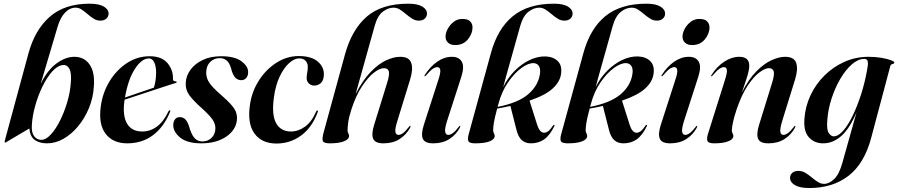

<svg xmlns="http://www.w3.org/2000/svg" viewBox="-20 -748 4743 1014"><path d="M283.5 -604.5 195 -305.5Q231 -378.5 278.8 -413.2Q326.5 -448 373 -448Q425 -448 453.5 -406.8Q482 -365.5 475.5 -290Q472 -231 449.8 -177.2Q427.5 -123.5 392.8 -81.5Q358 -39.5 315.5 -15.2Q273 9 229 9Q189 9 164 -8.5Q139 -26 135 -69.5L15.5 1Q10.5 5 6.5 5Q4 4.5 4.5 0.5Q5 -3.5 8 -15L130 -465Q164 -590.5 242.8 -659.5Q321.5 -728.5 453 -728.5Q503 -728.5 528.2 -713.5Q553.5 -698.5 553.5 -676Q553.5 -660.5 541.8 -649.8Q530 -639 510 -639Q491 -639 474.5 -649.5Q458 -660 442.5 -673.5Q427 -687 411.8 -697.2Q396.5 -707.5 380 -707.5Q348.5 -707.5 323.2 -681Q298 -654.5 283.5 -604.5ZM312.5 -404.5Q284 -402 256 -370.8Q228 -339.5 204.5 -291.5Q181 -243.5 165.8 -188.8Q150.5 -134 148 -84Q146 -47 160.8 -28.2Q175.5 -9.5 198 -9.5Q222.5 -9.5 248.5 -37.8Q274.5 -66 297 -111Q319.5 -156 334.8 -207.5Q350 -259 353.5 -305.5Q359 -360.5 347 -383.5Q335 -406.5 312.5 -404.5Z M878 -157Q845.5 -77.5 788.2 -34.2Q731 9 652 9Q577.5 9 538.5 -40.5Q499.5 -90 512 -184.5Q521.5 -257.5 558.2 -318Q595 -378.5 650.2 -414.8Q705.5 -451 770.5 -451Q834 -451 864.5 -414.8Q895 -378.5 893.5 -331Q892.5 -318.5 907 -318.5Q912.5 -318 913 -315Q914 -312 908.5 -310Q901 -308 871 -298.2Q841 -288.5 799.5 -274.8Q758 -261 715 -246.8Q672 -232.5 638 -221.5Q637.5 -218 637 -214.5Q626.5 -137 651 -95.2Q675.5 -53.5 731.5 -53.5Q773.5 -53.5 809 -79.8Q844.5 -106 870 -160.5Q873.5 -166.5 877 -165.5Q881.5 -164.5 878 -157ZM766.5 -439.5Q728.5 -439.5 692.5 -384.2Q656.5 -329 640 -233Q678 -246 722.2 -261.2Q766.5 -276.5 792.5 -285Q797.5 -299 800.8 -318.8Q804 -338.5 804.5 -364.5Q804.5 -398 794.5 -418.8Q784.5 -439.5 766.5 -439.5Z M1049 -1Q1078 -1 1097.5 -20.2Q1117 -39.5 1117.5 -69.5Q1118 -94 1102.2 -116.8Q1086.5 -139.5 1047.5 -175Q1000.5 -216.5 979.5 -245.8Q958.5 -275 961 -311.5Q963 -348.5 986.5 -380.2Q1010 -412 1051.2 -431.5Q1092.5 -451 1148.5 -451Q1218.5 -451 1254 -425.2Q1289.5 -399.5 1290.5 -369Q1291 -348.5 1280.8 -336.5Q1270.5 -324.5 1254.5 -324.5Q1235.5 -324.5 1222.2 -338.2Q1209 -352 1200 -388Q1191.5 -417 1176.5 -429Q1161.5 -441 1141 -441Q1110 -441 1089.8 -420.5Q1069.5 -400 1069 -366Q1069 -346.5 1075.8 -329.2Q1082.5 -312 1101.2 -291Q1120 -270 1156.5 -238.5Q1200.5 -200 1217.8 -173.2Q1235 -146.5 1231 -112Q1224.5 -59.5 1173 -25.2Q1121.5 9 1043 9Q969.5 9 932.2 -21Q895 -51 895 -87Q895 -105 903.8 -117.2Q912.5 -129.5 929 -129.5Q949.5 -129.5 961.8 -114.5Q974 -99.5 983.5 -64Q995.5 -29.5 1011 -15.2Q1026.5 -1 1049 -1Z M1559.5 -439.5Q1534 -439.5 1506.5 -414.5Q1479 -389.5 1457.2 -344Q1435.5 -298.5 1427 -236.5Q1413.5 -142.5 1438 -98Q1462.5 -53.5 1516.5 -53.5Q1555 -53.5 1590.5 -78.8Q1626 -104 1650 -159.5Q1652.5 -165.5 1656 -164.5Q1661 -163.5 1658 -156Q1628 -74.5 1570.2 -32.2Q1512.5 10 1440 10Q1362 10 1323.5 -43.5Q1285 -97 1300.5 -197.5Q1311 -267 1348.5 -324.8Q1386 -382.5 1440.8 -417.2Q1495.5 -452 1558 -452Q1626 -452 1660.2 -421.2Q1694.5 -390.5 1690 -346.5Q1687.5 -320 1672.8 -308Q1658 -296 1640 -296Q1622.5 -296 1610.5 -307.8Q1598.5 -319.5 1599.5 -340Q1600.5 -356 1603 -367Q1605.5 -378 1605.5 -395.5Q1605.5 -414 1594 -426.8Q1582.5 -439.5 1559.5 -439.5Z M1835 -167.5Q1822.5 -129 1819 -101.5Q1815.5 -74 1815.5 -59.5Q1815.5 -50 1819.5 -44Q1823.5 -38 1823.5 -30Q1823.5 -12.5 1796.8 -1.8Q1770 9 1721.5 9Q1690.5 9 1685.2 -3Q1680 -15 1689 -48L1801.5 -459Q1837.5 -591 1916.5 -659.8Q1995.5 -728.5 2136.5 -728.5Q2185 -728.5 2210 -713.5Q2235 -698.5 2235 -676Q2235 -660.5 2223.5 -649.8Q2212 -639 2192 -639Q2173 -639 2156.5 -649.5Q2140 -660 2124.2 -673.5Q2108.5 -687 2092.5 -697.2Q2076.5 -707.5 2059 -707.5Q2030 -707.5 2002 -686.5Q1974 -665.5 1959 -612L1858 -251Q1895 -323.5 1936.5 -366.8Q1978 -410 2018.5 -429Q2059 -448 2093.5 -448Q2141 -448 2152 -415.5Q2163 -383 2146 -328.5L2078.5 -109Q2064.5 -64 2068.5 -49.8Q2072.5 -35.5 2084.5 -35.5Q2095 -35.5 2107.8 -44.5Q2120.5 -53.5 2139 -77Q2144 -84 2146.5 -83.5Q2150.5 -82.5 2145.5 -72.5Q2125 -36 2090.2 -13.5Q2055.5 9 2005 9Q1961.5 9 1951 -15Q1940.5 -39 1956 -89L2023.5 -307Q2038.5 -354.5 2033.5 -371.2Q2028.5 -388 2007.5 -388Q1985.5 -388 1954.2 -363.8Q1923 -339.5 1890.8 -290.5Q1858.5 -241.5 1835 -167.5Z M2384 -510Q2359.5 -510 2346.2 -522.5Q2333 -535 2333 -554.5Q2333 -574 2344.8 -595.8Q2356.5 -617.5 2376.2 -632.8Q2396 -648 2421.5 -648Q2450.5 -648 2463 -635.2Q2475.5 -622.5 2475.5 -603.5Q2475.5 -569.5 2450.8 -539.8Q2426 -510 2384 -510ZM2341 -109Q2327.5 -65.5 2331.2 -50.5Q2335 -35.5 2347.5 -35.5Q2358 -35.5 2370.8 -44.5Q2383.5 -53.5 2402 -77Q2407 -84 2409 -83.5Q2413 -82.5 2408 -72.5Q2388 -36 2352.8 -13.5Q2317.5 9 2267.5 9Q2224 9 2213.2 -15Q2202.5 -39 2218.5 -89L2293.5 -321.5Q2307.5 -362.5 2305.2 -378Q2303 -393.5 2289.5 -393.5Q2279 -393.5 2265.5 -384.5Q2252 -375.5 2230 -349.5Q2225 -344.5 2222.5 -345Q2220 -345.5 2223.5 -352Q2251.5 -396 2288.8 -422Q2326 -448 2366.5 -448Q2404 -448 2418.8 -422.2Q2433.5 -396.5 2416.5 -343Z M2908 -82.5Q2883.5 -32.5 2853.8 -11.8Q2824 9 2783.5 9Q2754.5 9 2735.5 -8Q2716.5 -25 2707 -64.5L2675.5 -188.5Q2642.5 -181 2605.5 -174.5Q2592 -123.5 2588.2 -99.5Q2584.5 -75.5 2584.5 -60Q2584.5 -50 2588.5 -44Q2592.5 -38 2592.5 -30Q2592.5 -12 2565.8 -1.5Q2539 9 2490 9Q2460 9 2454 -2Q2448 -13 2455.5 -40L2572 -465.5Q2607 -595.5 2687.8 -662Q2768.5 -728.5 2905.5 -728.5Q2954 -728.5 2979 -713.5Q3004 -698.5 3004 -676Q3004 -660.5 2992.5 -649.8Q2981 -639 2960.5 -639Q2942 -639 2925.2 -649.5Q2908.5 -660 2892.8 -673.5Q2877 -687 2861.2 -697.2Q2845.5 -707.5 2828.5 -707.5Q2798 -707.5 2770 -685.2Q2742 -663 2727 -609.5Q2693.5 -488.5 2671.8 -412.5Q2650 -336.5 2637.5 -288Q2661.5 -337 2698 -373.8Q2734.5 -410.5 2776.8 -430.8Q2819 -451 2860.5 -450Q2902.5 -448.5 2926 -425Q2949.5 -401.5 2943 -357.5Q2937.5 -316 2898.8 -280.5Q2860 -245 2776.5 -216.5L2816.5 -90Q2830 -47 2853.5 -47Q2864.5 -47 2875.8 -55.5Q2887 -64 2902 -86.5Q2904.5 -90 2907 -88.5Q2910 -86.5 2908 -82.5ZM2611.5 -196.5Q2609.5 -190 2608 -183.5Q2717 -205 2769.8 -250.5Q2822.5 -296 2831.5 -357Q2835.5 -383.5 2826.5 -398.5Q2817.5 -413.5 2799 -414.5Q2771 -416 2733.8 -389Q2696.5 -362 2662.8 -312.8Q2629 -263.5 2611.5 -196.5Z M3396.5 -82.5Q3372 -32.5 3342.2 -11.8Q3312.5 9 3272 9Q3243 9 3224 -8Q3205 -25 3195.5 -64.5L3164 -188.5Q3131 -181 3094 -174.5Q3080.5 -123.5 3076.8 -99.5Q3073 -75.5 3073 -60Q3073 -50 3077 -44Q3081 -38 3081 -30Q3081 -12 3054.2 -1.5Q3027.5 9 2978.5 9Q2948.5 9 2942.5 -2Q2936.5 -13 2944 -40L3060.5 -465.5Q3095.5 -595.5 3176.2 -662Q3257 -728.5 3394 -728.5Q3442.5 -728.5 3467.5 -713.5Q3492.5 -698.5 3492.5 -676Q3492.5 -660.5 3481 -649.8Q3469.5 -639 3449 -639Q3430.5 -639 3413.8 -649.5Q3397 -660 3381.2 -673.5Q3365.5 -687 3349.8 -697.2Q3334 -707.5 3317 -707.5Q3286.5 -707.5 3258.5 -685.2Q3230.5 -663 3215.5 -609.5Q3182 -488.5 3160.2 -412.5Q3138.5 -336.5 3126 -288Q3150 -337 3186.5 -373.8Q3223 -410.5 3265.2 -430.8Q3307.5 -451 3349 -450Q3391 -448.5 3414.5 -425Q3438 -401.5 3431.5 -357.5Q3426 -316 3387.2 -280.5Q3348.5 -245 3265 -216.5L3305 -90Q3318.5 -47 3342 -47Q3353 -47 3364.2 -55.5Q3375.5 -64 3390.5 -86.5Q3393 -90 3395.5 -88.5Q3398.5 -86.5 3396.5 -82.5ZM3100 -196.5Q3098 -190 3096.5 -183.5Q3205.5 -205 3258.2 -250.5Q3311 -296 3320 -357Q3324 -383.5 3315 -398.5Q3306 -413.5 3287.5 -414.5Q3259.5 -416 3222.2 -389Q3185 -362 3151.2 -312.8Q3117.5 -263.5 3100 -196.5Z M3635.5 -510Q3611 -510 3597.8 -522.5Q3584.5 -535 3584.5 -554.5Q3584.5 -574 3596.2 -595.8Q3608 -617.5 3627.8 -632.8Q3647.5 -648 3673 -648Q3702 -648 3714.5 -635.2Q3727 -622.5 3727 -603.5Q3727 -569.5 3702.2 -539.8Q3677.5 -510 3635.5 -510ZM3592.5 -109Q3579 -65.5 3582.8 -50.5Q3586.5 -35.5 3599 -35.5Q3609.5 -35.5 3622.2 -44.5Q3635 -53.5 3653.5 -77Q3658.5 -84 3660.5 -83.5Q3664.5 -82.5 3659.5 -72.5Q3639.5 -36 3604.2 -13.5Q3569 9 3519 9Q3475.5 9 3464.8 -15Q3454 -39 3470 -89L3545 -321.5Q3559 -362.5 3556.8 -378Q3554.5 -393.5 3541 -393.5Q3530.5 -393.5 3517 -384.5Q3503.5 -375.5 3481.5 -349.5Q3476.5 -344.5 3474 -345Q3471.5 -345.5 3475 -352Q3503 -396 3540.2 -422Q3577.5 -448 3618 -448Q3655.5 -448 3670.2 -422.2Q3685 -396.5 3668 -343Z M3736.5 -345Q3733 -346 3737.5 -352Q3765 -396 3804.5 -422Q3844 -448 3884 -448Q3937 -448 3937 -401Q3937 -382.5 3929.8 -356.5Q3922.5 -330.5 3913.2 -304.2Q3904 -278 3898 -259Q3933.5 -330 3974.5 -371.2Q4015.5 -412.5 4055 -430.2Q4094.5 -448 4126.5 -448Q4173.5 -448 4184.8 -416Q4196 -384 4179 -328.5L4111 -109Q4097.5 -64 4101.5 -49.8Q4105.5 -35.5 4117.5 -35.5Q4127.5 -35.5 4140.5 -44.5Q4153.5 -53.5 4172 -77Q4177 -84 4179 -83.5Q4183 -82.5 4178 -72.5Q4158 -36 4123 -13.5Q4088 9 4038 9Q3994 9 3983.8 -15Q3973.5 -39 3989 -89L4056.5 -307Q4071.5 -354.5 4066.2 -371.2Q4061 -388 4040 -388Q4021.5 -388 3991.8 -366.5Q3962 -345 3929.5 -297Q3897 -249 3870 -169.5Q3856 -127 3850.5 -99.8Q3845 -72.5 3845 -59Q3845 -49.5 3849 -43.8Q3853 -38 3853 -29Q3853 -12.5 3826.2 -1.8Q3799.5 9 3752.5 9Q3722 9 3716.5 -3Q3711 -15 3719.5 -42.5L3807.5 -322Q3821 -363.5 3818.8 -378.5Q3816.5 -393.5 3803.5 -393.5Q3793 -393.5 3779.5 -384.5Q3766 -375.5 3743.5 -349.5Q3739 -344.5 3736.5 -345Z M4581.5 -22Q4545.5 115 4461.8 180Q4378 245 4254.5 245Q4204 245 4178.2 229.8Q4152.5 214.5 4152.5 191.5Q4152.5 176 4163.8 165.2Q4175 154.5 4196.5 154.5Q4216 154.5 4233.2 164.8Q4250.5 175 4266.8 188.8Q4283 202.5 4299 212.8Q4315 223 4332 223Q4359.5 223 4386 197.2Q4412.5 171.5 4429 111L4503.5 -154.5Q4466.5 -68 4422.8 -29.5Q4379 9 4327 9Q4280.5 9 4251.8 -23Q4223 -55 4228.5 -122Q4233 -186.5 4260.8 -245.2Q4288.5 -304 4334.5 -349.5Q4380.5 -395 4439.8 -421.5Q4499 -448 4567 -448Q4603 -448 4634 -442.8Q4665 -437.5 4684 -430.5Q4703 -423.5 4703 -418.5Q4703 -411.5 4693.5 -409.8Q4684 -408 4682 -399.5ZM4349.5 -116.5Q4344.5 -63 4356.8 -45.5Q4369 -28 4383 -28Q4407 -28 4433 -57.5Q4459 -87 4483.2 -137Q4507.5 -187 4527.5 -249.2Q4547.5 -311.5 4559 -377Q4565 -404.5 4563.2 -420.8Q4561.5 -437 4544.5 -437Q4512 -437 4479 -408.2Q4446 -379.5 4418.2 -332.2Q4390.5 -285 4372 -228.5Q4353.5 -172 4349.5 -116.5Z"/></svg>

Font: Fraunces 144pt SemiBold
Style: Italic
Weight: 600
Italic angle: -16°
Version: Version 1.000;[0bf87f6ff]